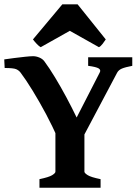

<svg xmlns="http://www.w3.org/2000/svg" viewBox="-20 -885 659 905"><path d="M603.5 -574.7Q570.3 -568.4 554.7 -561.8Q539.1 -555.2 532.2 -542.5L368.7 -233.9H251.5Q228.5 -288.1 197 -347.2Q165.5 -406.2 133.5 -458.3Q101.6 -510.3 77.1 -542.5Q68.8 -553.7 55.7 -559.1Q42.5 -564.5 2 -564.5L0 -605Q19 -607.9 45.9 -611.3Q72.8 -614.7 97.9 -617.4Q123 -620.1 136.2 -620.1Q150.4 -620.1 165.5 -613.8Q180.7 -607.4 189 -596.2Q212.9 -564 239.5 -520Q266.1 -476.1 292.5 -427Q318.8 -377.9 341.3 -331.1L449.7 -542.5Q457 -555.2 445.1 -562.5Q433.1 -569.8 395.5 -574.7V-615.2H603.5ZM166 0V-40.5Q210.4 -49.8 225.8 -59.3Q241.2 -68.8 241.2 -75.7V-311H377.9V-75.7Q377.9 -69.3 393.1 -59.6Q408.2 -49.8 454.1 -40.5V0ZM478.5 -699.2Q472.7 -689.9 463.6 -678.2Q454.6 -666.5 446.3 -662.6L309.1 -739.7L171.9 -662.6Q164.1 -666.5 153.1 -678.2Q142.1 -689.9 135.3 -699.2L273.9 -864.7H345.7Z"/></svg>

Font: Gentium Book Plus
Style: Bold
Weight: 700
Designer: Victor Gaultney, Annie Olsen, Iska Routamaa, Becca Hirsbrunner
Foundry: SIL International
Version: Version 6.101